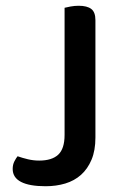

<svg xmlns="http://www.w3.org/2000/svg" viewBox="-20 -634 432 666"><path d="M116 -77Q160 -77 182 -97.5Q204 -118 204 -166V-607Q211 -609 225 -611.5Q239 -614 253 -614Q282 -614 296.5 -603Q311 -592 311 -564V-157Q311 -112 297.5 -80Q284 -48 261 -27.5Q238 -7 206.5 2.5Q175 12 138 12Q82 12 53 -3Q24 -18 24 -48Q24 -63 30 -74.5Q36 -86 41 -92Q58 -86 77 -81.5Q96 -77 116 -77Z"/></svg>

Font: Baloo Paaji 2 Medium
Style: Regular
Weight: 500
Designer: Shuchita Grover, Noopur Datye and Ek Type
Foundry: Ek Type
Version: Version 1.640;hotconv 1.0.111;makeotfexe 2.5.65597; ttfautoh